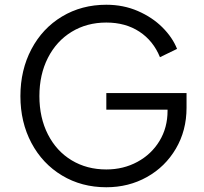

<svg xmlns="http://www.w3.org/2000/svg" viewBox="-20 -777 861 809"><path d="M66 -372Q66 -482 112.5 -570Q159 -658 241.5 -707.5Q324 -757 428 -757Q500 -757 561 -730.5Q622 -704 664.5 -661.5Q707 -619 726 -571L654 -536Q626 -605 567.5 -643.5Q509 -682 428 -682Q346 -682 282 -643Q218 -604 182 -533.5Q146 -463 146 -372Q146 -281 182 -210.5Q218 -140 282 -101.5Q346 -63 428 -63Q500 -63 559 -95Q618 -127 652 -183Q686 -239 686 -310V-315H428V-385H766V-323Q766 -227 721 -150.5Q676 -74 599 -31Q522 12 428 12Q324 12 241.5 -37.5Q159 -87 112.5 -174.5Q66 -262 66 -372Z"/></svg>

Font: Eudoxus Sans
Style: Regular
Weight: 400
Designer: Stijn de Vries
Foundry: tokotype
Version: Version 2.005